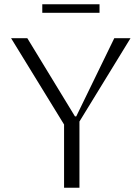

<svg xmlns="http://www.w3.org/2000/svg" viewBox="-20 -879 657 899"><path d="M280 0V-296L32 -700H108L331 -334H337L515 -700H591L352 -310V0ZM178 -819V-859H446V-819Z"/></svg>

Font: Aboreto
Style: Regular
Weight: 400
Designer: Dominik Jáger
Foundry: Dominik Jáger
Version: Version 1.001; ttfautohint (v1.8.4.7-5d5b)